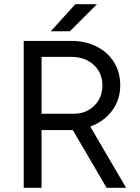

<svg xmlns="http://www.w3.org/2000/svg" viewBox="-20 -895 666 915"><path d="M93 -700H321Q388 -700 441 -673Q494 -646 523.5 -598Q553 -550 553 -488Q553 -420 514.5 -368Q476 -316 410 -292L581 0H488L327 -275H310H178V0H93ZM333 -353Q390 -353 429 -391Q468 -429 468 -488Q468 -548 426.5 -586Q385 -624 319 -624H178V-353ZM339 -875H442L313 -746H222Z"/></svg>

Font: Oak Sans
Style: Regular
Weight: 400
Designer: Erik Kennedy, Walven
Foundry: Erik Kennedy, Walven
Version: Version 1.000